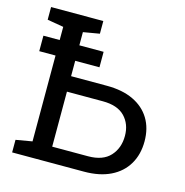

<svg xmlns="http://www.w3.org/2000/svg" viewBox="-105 -809 873 907"><g transform="rotate(15 331.5 -355.5)"><path d="M34.2 0V-61.5L113.8 -75.2V-635.3L34.2 -648.9V-710.9H289.6V-648.9L210 -635.3V-419.9H385.3Q461.4 -419.9 514.9 -394.5Q568.4 -369.1 596.7 -322.5Q625 -275.9 625 -211.9Q625 -147.9 596.7 -100.1Q568.4 -52.2 514.9 -26.1Q461.4 0 385.3 0ZM210 -75.2H385.3Q457.5 -75.2 493.2 -114.3Q528.8 -153.3 528.8 -212.9Q528.8 -270.5 493.2 -307.4Q457.5 -344.2 385.3 -344.2H210ZM34.2 -495.1V-570.8H328.6V-495.1Z"/></g></svg>

Font: Roboto Slab LO
Style: Regular
Weight: 400
Designer: Google
Version: Version 2.000